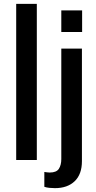

<svg xmlns="http://www.w3.org/2000/svg" viewBox="-20 -830 499 996"><path d="M64 0V-810H171V0ZM298 -664V-776H406V-664ZM265 146Q252 146 236.5 144.5Q221 143 210 139V62Q215 63 224 64Q233 65 238 65Q273 65 285.5 45.5Q298 26 298 -5V-578H405V6Q405 74 367.5 110Q330 146 265 146Z"/></svg>

Font: Oswald
Style: Regular
Weight: 400
Designer: Vernon Adams
Foundry: Vernon Adams
Version: Version 4.103; ttfautohint (v1.8.3)